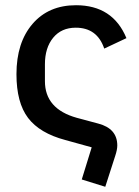

<svg xmlns="http://www.w3.org/2000/svg" viewBox="-20 -551 531 735"><path d="M383 164 293 136 331 13 230 -15Q132 -41 87.5 -99.5Q43 -158 43 -267Q43 -388 104.5 -459.5Q166 -531 271 -531Q412 -531 464 -405L379 -365Q352 -445 270 -445Q215 -445 183.5 -406.5Q152 -368 152 -305V-240Q152 -134 274 -100L356 -78Q429 -59 429 6Q429 22 421 46Z"/></svg>

Font: Anuphan Medium
Style: Regular
Weight: 500
Designer: Mike Abbink, Paul van der Laan, Pieter van Rosmalen, Mint Tantisuwanna
Foundry: Bold Monday; Cadson Demak
Version: Version 3.002;hotconv 1.0.109;makeotfexe 2.5.65596